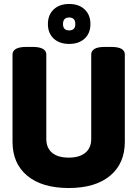

<svg xmlns="http://www.w3.org/2000/svg" viewBox="-20 -938 691 966"><path d="M326 8Q192 8 117.5 -53.5Q43 -115 43 -225V-664Q43 -682 60 -692Q77 -702 114 -702H142Q179 -702 196 -692Q213 -682 213 -664V-239Q213 -194 242 -169.5Q271 -145 326 -145Q380 -145 409.5 -169.5Q439 -194 439 -239V-664Q439 -682 455.5 -692Q472 -702 509 -702H537Q575 -702 591.5 -692Q608 -682 608 -664V-225Q608 -115 533.5 -53.5Q459 8 326 8ZM328 -717Q279 -717 250 -744Q221 -771 221 -817Q221 -863 250 -890.5Q279 -918 328 -918Q377 -918 406 -890.5Q435 -863 435 -817Q435 -771 406 -744Q377 -717 328 -717ZM328 -785Q359 -785 359 -817Q359 -850 328 -850Q297 -850 297 -817Q297 -785 328 -785Z"/></svg>

Font: Asap Semi Condensed ExtraBold
Style: Regular
Weight: 800
Width: 4
Designer: Pablo Cosgaya
Foundry: Omnibus-Type
Version: Version 3.001; ttfautohint (v1.8.4.7-5d5b)